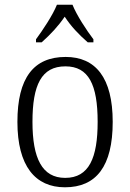

<svg xmlns="http://www.w3.org/2000/svg" viewBox="-20 -786 553 816"><path d="M133 -619V-606H157C196 -641 227 -674 255 -715C282 -674 313 -641 353 -606H377V-619C348 -657 306 -721 288 -766H222C204 -721 161 -657 133 -619ZM256 10C389 10 459 -79 459 -268C459 -456 386 -544 259 -544C123 -544 54 -455 54 -268C54 -80 130 10 256 10ZM257 -30C159 -30 118 -113 118 -268C118 -425 156 -504 258 -504C357 -504 395 -426 395 -268C395 -116 359 -30 257 -30Z"/></svg>

Font: Noto Serif Myanmar SemiCondensed Light
Style: Regular
Weight: 300
Width: 4
Designer: Ben Mitchell and the Monotype Design Team
Foundry: Monotype Imaging Inc.
Version: Version 2.106